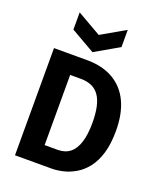

<svg xmlns="http://www.w3.org/2000/svg" viewBox="-162 -1008 935 1111"><g transform="rotate(20 305.5 -452.5)"><path d="M135 0V-114H286Q332 -114 362 -138Q392 -162 407 -210Q422 -258 422 -329Q422 -386 413 -427Q404 -468 385.5 -494.5Q367 -521 338.5 -533.5Q310 -546 271 -546H135V-660H268Q364 -660 431 -621Q498 -582 532 -509Q566 -436 566 -332Q566 -251 548.5 -193.5Q531 -136 501.5 -98.5Q472 -61 435.5 -39.5Q399 -18 361.5 -9Q324 0 291 0ZM65 0V-660H206V0ZM134 -905 282 -820 430 -905V-799L282 -714L134 -799Z"/></g></svg>

Font: Bricolage Grotesque SemiCondensed
Style: Bold
Weight: 700
Width: 4
Designer: Mathieu Triay
Foundry: Atelier Triay
Version: Version 1.001;gftools[0.9.33.dev8+g029e19f]